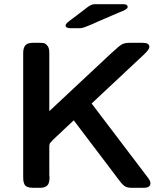

<svg xmlns="http://www.w3.org/2000/svg" viewBox="-20 -899 804 919"><path d="M91 -50V-646Q91 -668 100.5 -681Q110 -694 138 -694H171Q182 -694 190 -692.5Q198 -691 207 -680Q216 -669 216 -648V-367L509 -641Q554 -683 566 -688Q579 -694 601 -694H664Q695 -694 695 -674Q695 -663 669 -638Q643 -613 419 -404V-403L690 -46Q700 -32 700 -22Q700 0 667 0H611Q592 0 581 -5.5Q570 -11 555 -30L333 -323Q318 -309 303 -295Q288 -281 278.5 -272Q269 -263 259.5 -254Q250 -245 244.5 -240Q239 -235 233.5 -229.5Q228 -224 225.5 -221Q223 -218 220.5 -215Q218 -212 217.5 -209.5Q217 -207 216.5 -204.5Q216 -202 216 -199V-62Q216 -60 216.5 -55Q217 -50 217 -48Q217 -21 205.5 -10.5Q194 0 171 0H139Q122 0 111 -4.5Q100 -9 96.5 -18Q93 -27 92 -33Q91 -39 91 -50ZM294 -777Q294 -783 301.5 -790Q309 -797 347 -825Q379 -849 402 -867Q419 -879 435 -879H570Q591 -879 591 -866Q591 -863 590 -861Q589 -859 586 -857Q583 -855 580.5 -853Q578 -851 572.5 -848.5Q567 -846 563 -844.5Q559 -843 552 -840Q545 -837 540 -835Q513 -823 486.5 -812Q460 -801 446 -794.5Q432 -788 418 -782Q404 -776 397 -773.5Q390 -771 384 -768.5Q378 -766 374 -765.5Q370 -765 367 -764.5Q364 -764 359 -764H318Q294 -764 294 -777Z"/></svg>

Font: CMU Sans Serif
Style: Bold
Weight: 700
Version: Version 0.7.0